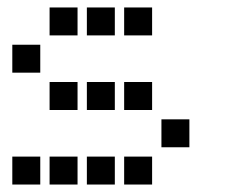

<svg xmlns="http://www.w3.org/2000/svg" viewBox="-20 -508 640 515"><path d="M114 -488Q113 -488 113 -488Q113 -488 113 -487V-414Q113 -413 113 -413Q113 -413 114 -413H187Q188 -413 188 -413Q188 -413 188 -414V-487Q188 -488 188 -488Q188 -488 187 -488ZM214 -488Q213 -488 213 -488Q213 -488 213 -487V-414Q213 -413 213 -413Q213 -413 214 -413H287Q288 -413 288 -413Q288 -413 288 -414V-487Q288 -488 288 -488Q288 -488 287 -488ZM314 -488Q313 -488 313 -488Q313 -488 313 -487V-414Q313 -413 313 -413Q313 -413 314 -413H387Q388 -413 388 -413Q388 -413 388 -414V-487Q388 -488 388 -488Q388 -488 387 -488ZM14 -388Q13 -388 13 -388Q13 -388 13 -387V-314Q13 -313 13 -313Q13 -313 14 -313H87Q88 -313 88 -313Q88 -313 88 -314V-387Q88 -388 88 -388Q88 -388 87 -388ZM114 -288Q113 -288 113 -288Q113 -288 113 -287V-214Q113 -213 113 -213Q113 -213 114 -213H187Q188 -213 188 -213Q188 -213 188 -214V-287Q188 -288 188 -288Q188 -288 187 -288ZM214 -288Q213 -288 213 -288Q213 -288 213 -287V-214Q213 -213 213 -213Q213 -213 214 -213H287Q288 -213 288 -213Q288 -213 288 -214V-287Q288 -288 288 -288Q288 -288 287 -288ZM314 -288Q313 -288 313 -288Q313 -288 313 -287V-214Q313 -213 313 -213Q313 -213 314 -213H387Q388 -213 388 -213Q388 -213 388 -214V-287Q388 -288 388 -288Q388 -288 387 -288ZM414 -188Q413 -188 413 -188Q413 -188 413 -187V-114Q413 -113 413 -113Q413 -113 414 -113H487Q488 -113 488 -113Q488 -113 488 -114V-187Q488 -188 488 -188Q488 -188 487 -188ZM14 -88Q13 -88 13 -88Q13 -88 13 -87V-14Q13 -13 13 -13Q13 -13 14 -13H87Q88 -13 88 -13Q88 -13 88 -14V-87Q88 -88 88 -88Q88 -88 87 -88ZM114 -88Q113 -88 113 -88Q113 -88 113 -87V-14Q113 -13 113 -13Q113 -13 114 -13H187Q188 -13 188 -13Q188 -13 188 -14V-87Q188 -88 188 -88Q188 -88 187 -88ZM214 -88Q213 -88 213 -88Q213 -88 213 -87V-14Q213 -13 213 -13Q213 -13 214 -13H287Q288 -13 288 -13Q288 -13 288 -14V-87Q288 -88 288 -88Q288 -88 287 -88ZM314 -88Q313 -88 313 -88Q313 -88 313 -87V-14Q313 -13 313 -13Q313 -13 314 -13H387Q388 -13 388 -13Q388 -13 388 -14V-87Q388 -88 388 -88Q388 -88 387 -88Z"/></svg>

Font: Doto Black
Style: Bold
Weight: 700
Monospace: yes
Version: Version 1.000